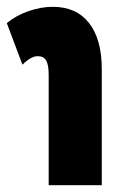

<svg xmlns="http://www.w3.org/2000/svg" viewBox="-23 -544 359 564"><path d="M120 0V-324Q120 -354 112.5 -366.5Q105 -379 88 -379Q68 -379 43 -354L-3 -476Q23 -498 60 -511Q97 -524 132 -524Q201 -524 238.5 -476.5Q276 -429 276 -340V0Z"/></svg>

Font: Noto Sans Thai Looped UI Condensed Black
Style: Regular
Weight: 900
Width: 3
Designer: Cadson Demak Team
Foundry: Cadson Demak Co., Ltd.
Version: Version 1.000; ttfautohint (v1.8.4.7-5d5b)